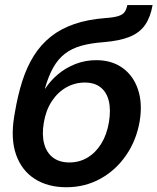

<svg xmlns="http://www.w3.org/2000/svg" viewBox="-20 -748 639 779"><path d="M249 11.7Q174.3 11.7 121.3 -22Q68.4 -55.7 45.7 -119.1Q22.9 -182.6 37.1 -272.5L40 -289.6Q51.8 -360.4 70.3 -418.5Q88.9 -476.6 117.4 -522Q146 -567.4 186.5 -599.6Q227.1 -631.8 282 -650.6Q336.9 -669.4 408.7 -674.8Q442.4 -677.2 460.2 -682.9Q478 -688.5 485.6 -699.2Q493.2 -710 496.6 -727.5H599.1Q590.8 -679.2 569.1 -647.5Q547.4 -615.7 507.1 -599.1Q466.8 -582.5 402.3 -577.1Q348.6 -573.2 309.8 -562.3Q271 -551.3 243.4 -530Q215.8 -508.8 196.3 -474.4Q176.8 -439.9 162.1 -388.7H163.6Q184.6 -420.9 215.8 -447Q247.1 -473.1 286.6 -488.5Q326.2 -503.9 370.1 -503.9Q433.6 -503.9 477.3 -472.4Q521 -440.9 539.8 -385.3Q558.6 -329.6 546.9 -256.8Q533.7 -179.2 491.9 -118.4Q450.2 -57.6 387.5 -22.9Q324.7 11.7 249 11.7ZM261.7 -88.9Q301.8 -88.9 334.7 -108.4Q367.7 -127.9 390.4 -164.3Q413.1 -200.7 421.9 -251.5Q430.2 -302.2 421.4 -338.4Q412.6 -374.5 387.9 -393.8Q363.3 -413.1 323.7 -413.1Q283.7 -413.1 248.8 -393.3Q213.9 -373.5 189.9 -336.9Q166 -300.3 157.7 -250Q149.4 -201.2 159.2 -164.8Q168.9 -128.4 195.1 -108.6Q221.2 -88.9 261.7 -88.9Z"/></svg>

Font: Inter 24pt SemiBold
Style: Italic
Weight: 600
Italic angle: -9.3988°
Designer: Rasmus Andersson
Foundry: rsms
Version: Version 4.001;git-66647c0bb